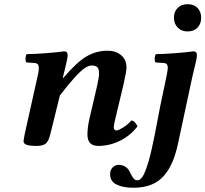

<svg xmlns="http://www.w3.org/2000/svg" viewBox="-20 -678 968 905"><path d="M90.8 -13.2Q90.8 -17.1 96.2 -44.9L160.2 -332Q163.1 -346.7 163.1 -358.9Q163.1 -379.4 144 -380.9L104 -383.8Q99.6 -390.1 100.3 -403.6Q101.1 -417 106 -422.9Q139.6 -422.9 198.5 -427.5Q257.3 -432.1 282.2 -436Q298.8 -436 298.8 -418Q298.8 -410.2 295.9 -395.5Q293 -380.9 286.9 -356.2Q280.8 -331.5 277.8 -318.8L275.9 -310.1H277.8Q342.8 -386.2 388.7 -412.6Q434.6 -439 486.8 -439Q525.4 -439 550.8 -418Q576.2 -397 576.2 -358.9Q576.2 -342.8 563 -283.2L524.9 -124Q516.1 -87.9 516.1 -77.1Q516.1 -71.3 519.8 -67.1Q523.4 -63 528.8 -63Q537.6 -63 559.6 -76.4Q581.5 -89.8 599.1 -109.9Q608.4 -109.9 616.7 -100.3Q625 -90.8 627.9 -82Q593.8 -38.1 544.9 -14.2Q496.1 9.8 442.9 9.8Q392.1 9.8 392.1 -43.9Q392.1 -75.7 400.9 -115.2L438 -274.9Q446.8 -313.5 446.8 -333Q446.8 -353 439 -361.1Q431.2 -369.1 412.1 -369.1Q387.2 -369.1 351.8 -333.7Q316.4 -298.3 262.2 -228L217.8 -47.9Q210.4 -16.6 198 -3.4Q185.5 9.8 152.8 9.8Q120.1 9.8 105.5 4.6Q90.8 -0.5 90.8 -13.2ZM887.2 -318.8 818.8 0Q808.1 49.3 792.7 85.4Q777.3 121.6 753.2 149.9Q729 178.2 692.9 192.6Q656.7 207 608.9 207Q560.1 207 529.5 191.9Q499 176.8 499 144Q499 123 511 111.1Q522.9 99.1 538.1 99.1Q556.2 99.1 568.8 106.7Q581.5 114.3 587.9 125Q594.2 135.7 599.1 146.2Q604 156.7 610.8 164.3Q617.7 171.9 627.9 171.9Q637.7 171.9 647.2 160.9Q656.7 149.9 665.3 127.2Q673.8 104.5 680.9 80.8Q688 57.1 696 20.3Q704.1 -16.6 709.5 -43.5Q714.8 -70.3 722.7 -112.1Q730.5 -153.8 734.9 -175.8L765.1 -319.8Q771 -348.6 771 -358.9Q771 -379.4 752.9 -380.9L712.9 -383.8Q708.5 -390.1 709.2 -403.6Q710 -417 714.8 -422.9Q748.5 -422.9 807.4 -427.5Q866.2 -432.1 891.1 -436Q908.2 -436 908.2 -418Q908.2 -410.2 905.3 -395.5Q902.3 -380.9 896.2 -356.2Q890.1 -331.5 887.2 -318.8ZM799.8 -594.2Q799.8 -623 817.4 -640.6Q835 -658.2 863.8 -658.2Q894 -658.2 911.1 -640.6Q928.2 -623 928.2 -594.2Q928.2 -565.9 911.1 -547.9Q894 -529.8 863.8 -529.8Q835.4 -529.8 817.6 -548.1Q799.8 -566.4 799.8 -594.2Z"/></svg>

Font: Common Serif
Style: Bold Italic
Weight: 700
Italic angle: -12°
Designer: Philipp H. Poll, Khaled Hosny
Foundry: Stefan Peev, Context Ltd.
Version: Version 1.026